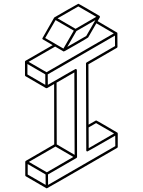

<svg xmlns="http://www.w3.org/2000/svg" viewBox="-20 -944 772 1039"><path d="M233.4 75.2Q231 75.2 231 74.2H230L120.1 10.3Q116.7 8.3 116.7 4.4V-68.4Q117.2 -71.8 120.1 -73.7L273.4 -162.6L272.9 -489.3L233.9 -466.8Q230.5 -466.8 229 -467.3H228.5L118.7 -531.2Q115.2 -533.2 115.2 -537.1V-609.9Q115.2 -613.3 118.2 -615.2L265.1 -699.7L212.4 -730.5Q209 -732.4 209 -736.3L272.5 -847.7Q273.4 -848.6 273.9 -849.1Q274.4 -849.6 274.4 -850.1H274.9L338.9 -887.2Q402.3 -923.8 403.8 -923.8Q405.8 -923.8 461.9 -891.1Q518.1 -858.4 518.6 -857.9H519L520 -855.5Q520.5 -855 520.5 -853.5L521 -853L520.5 -852.1V-851.6L520 -849.6L508.3 -829.6Q612.8 -768.6 612.8 -768.1L613.8 -767.6V-767.1L614.7 -766.6L615.2 -763.7L615.7 -690.9Q615.7 -687 612.3 -685.1L458.5 -596.2L459.5 -269.5Q498.5 -292.5 500 -292.5Q502 -292.5 558.1 -259.8Q614.3 -227.1 614.3 -226.6L615.2 -226.1L615.7 -225.6Q615.7 -225.1 616.2 -225.1L616.7 -222.2L617.2 -221.7V-149.4Q617.2 -145.5 613.8 -143.6Q235.4 75.2 233.4 75.2ZM240.2 56.6 604 -153.3 603.5 -210Q455.1 -124.5 453.1 -124.5Q446.8 -124.5 446.8 -130.9L445.3 -600.1Q445.3 -604 448.7 -606L602.5 -694.8L602.1 -751.5L238.3 -541.5L238.8 -484.9Q387.2 -570.8 389.2 -570.8Q395 -570.8 396 -564L397 -94.7Q397 -90.8 393.6 -88.9L239.7 0ZM233.4 -11.7 377 -94.7 280.3 -150.9 136.2 -67.9ZM383.8 -106 382.3 -552.2 286.1 -496.6 287.1 -162.6ZM227.1 56.6 226.6 0 129.9 -56.2V0.5ZM344.2 -690.4 446.8 -749.5 496.1 -835 393.6 -775.9ZM388.7 -788.1 501 -853 403.8 -909.2 291.5 -844.7ZM323.2 -681.2 379.4 -778.3 280.8 -835.4 224.6 -738.3ZM231.9 -553.2 595.7 -763.2 501.5 -817.9 457 -741.2Q456.5 -739.7 392.1 -702.6Q327.6 -665.5 325.7 -665.5Q324.2 -665.5 323.7 -666H322.8L322.3 -666.5L278.3 -691.9L134.8 -609.4ZM225.1 -484.9V-541.5L128.4 -597.7V-541ZM460 -142.1 463.9 -144.5 597.2 -221.7 500 -277.8 459.5 -254.4Z"/></svg>

Font: 3D Isometric
Style: Regular
Weight: 400
Designer: GGBotNet
Version: 1.10